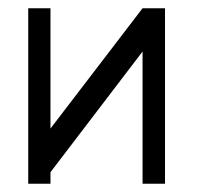

<svg xmlns="http://www.w3.org/2000/svg" viewBox="-20 -496 526 466"><path d="M380.5 -50H326V-371L102.5 -78V-50H48.5V-476H102.5V-184L326 -476H380.5Z"/></svg>

Font: 3270 Nerd Font Mono SemCond
Style: Regular
Weight: 400
Monospace: yes
Version: Version 3.0.1;Nerd Fonts 3.1.1